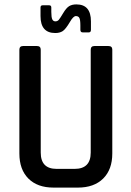

<svg xmlns="http://www.w3.org/2000/svg" viewBox="-20 -852 597 872"><path d="M231 -702Q164 -702 164 -779V-818Q164 -828 174 -828H203Q213 -828 213 -818V-798Q213 -773 217.5 -764Q222 -755 231.5 -755Q241 -755 247 -762Q253 -769 267 -792.5Q281 -816 294 -824Q307 -832 327 -832Q393 -832 393 -755V-717Q393 -705 384 -705H355Q345 -705 345 -717V-736Q345 -762 340.5 -770.5Q336 -779 324.5 -779Q313 -779 298 -753Q278 -719 264.5 -710.5Q251 -702 231 -702ZM409 -643H472Q490 -643 490 -627V-155Q490 -82 448.5 -41Q407 0 334 0H223Q150 0 109 -41Q68 -82 68 -155V-626Q68 -643 85 -643H148Q165 -643 165 -626V-159Q165 -85 237 -85H319Q392 -85 392 -159V-626Q392 -643 409 -643Z"/></svg>

Font: Rajdhani Semibold
Style: Regular
Weight: 600
Designer: Satya Rajpurohit, Jyotish Sonowal
Foundry: Indian Type Foundry
Version: Version 1.200;PS 1.0;hotconv 1.0.78;makeotf.lib2.5.61930; tt